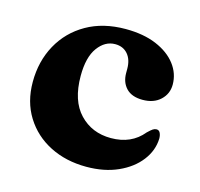

<svg xmlns="http://www.w3.org/2000/svg" viewBox="-80 -578 703 676"><g transform="rotate(15 271.0 -240.0)"><path d="M509 -345Q509 -311.5 484.8 -288.8Q460.5 -266 420 -266Q380.5 -266 360.2 -287.2Q340 -308.5 340 -342V-357.5Q340 -391 323 -410.8Q306 -430.5 277 -430.5Q240 -430.5 214 -395Q188 -359.5 188 -291.5Q188 -201 232.8 -154Q277.5 -107 347 -107Q421.5 -107 464 -159Q476 -170.5 482.2 -174.5Q488.5 -178.5 495 -178.5Q504 -178.5 508.2 -170Q512.5 -161.5 512.5 -149Q511 -105.5 482.5 -68.5Q454 -31.5 404.2 -9.2Q354.5 13 289.5 13Q215 13 156.5 -16.8Q98 -46.5 64.2 -100.8Q30.5 -155 30.5 -227Q30.5 -302.5 63.5 -362.5Q96.5 -422.5 156.8 -457Q217 -491.5 299 -491.5Q364 -491.5 411 -471.8Q458 -452 483.5 -418.8Q509 -385.5 509 -345Z"/></g></svg>

Font: Fraunces 9pt
Style: Bold
Weight: 700
Version: Version 1.000;[b76b70a41]